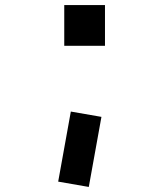

<svg xmlns="http://www.w3.org/2000/svg" viewBox="-20 -580 640 759"><path d="M234 -560H395V-399H234ZM260 -139 381 -118 331 159 210 138Z"/></svg>

Font: Tiny
Style: Bold
Weight: 700
Monospace: yes
Designer: Philipp Nurullin, Konstantin Bulenkov
Foundry: JetBrains
Version: Version 2.251; ttfautohint (v1.8.4.7-5d5b)